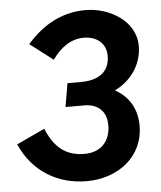

<svg xmlns="http://www.w3.org/2000/svg" viewBox="-52 -757 683 814"><g transform="rotate(-5 289.5 -349.5)"><path d="M285 12C416 12 528 -69 528 -204C528 -272 497 -328 437 -361C513 -398 554 -468 554 -540C554 -647 443 -711 342 -711C243 -711 161 -667 92 -588L190 -513C227 -566 273 -595 324 -595C377 -595 419 -565 419 -510C419 -439 368 -409 298 -409H239L222 -309H301C363 -309 396 -273 396 -217C396 -148 355 -104 285 -104C204 -104 157 -146 124 -225L4 -169C58 -47 165 12 285 12Z"/></g></svg>

Font: Fixel Text 20240404 SemiBold
Style: Italic
Weight: 600
Width: 4
Italic angle: -10°
Designer: AlfaBravo + MacPaw
Foundry: Kyrylo Tkachov, Marchela Mozhyna, Serhii Makarenko, Maria Weinstein, Zakhar Kryvoshyya
Version: Version 1.211;Glyphs 3.2 (3225)